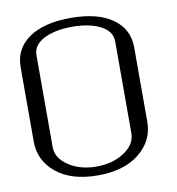

<svg xmlns="http://www.w3.org/2000/svg" viewBox="-83 -825 832 901"><g transform="rotate(-10 333.0 -375.0)"><path d="M500 -167V-604.5Q500 -654.3 446.8 -681.2Q393.6 -708 312.5 -708Q231.4 -708 178.2 -681.2Q125 -654.3 125 -604.5V-167Q125 -115.2 179.7 -78.6Q234.4 -42 312.5 -42Q390.6 -42 445.3 -78.6Q500 -115.2 500 -167ZM583 -208Q583 -118.2 510.3 -59.1Q437.5 0 312.5 0Q185.5 0 113.8 -59.1Q42 -118.2 42 -208V-562.5Q42 -650.4 113.3 -700.2Q184.6 -750 312.5 -750Q441.4 -750 512.2 -699.7Q583 -649.4 583 -562.5Z"/></g></svg>

Font: okolaks
Style: Regular
Weight: 500
Version: Version 000.6.0